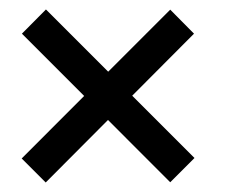

<svg xmlns="http://www.w3.org/2000/svg" viewBox="-20 -447 518 402"><path d="M25.4 -115.2 156.2 -246.1 25.9 -376.5 76.2 -427.2 206.5 -296.9 336.4 -426.8 386.2 -376.5 256.8 -246.6 387.2 -116.2 336.4 -65.4 206.1 -195.8 75.7 -64.9Z"/></svg>

Font: AKL 022
Style: Regular
Weight: 400
Designer: AKL
Foundry: AKL
Version: Version 2.053;August 19, 2024;FontCreator 13.0.0.2675 64-bit